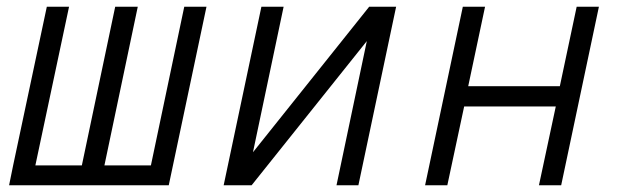

<svg xmlns="http://www.w3.org/2000/svg" viewBox="-20 -550 1840 570"><path d="M7 0 19 -59 119 -530H185L85 -59H223L322 -530H389L290 -59H428L527 -530H593L481 0Z M644 0 756 -530H822L731 -98L1076 -530H1156L1044 0H979L1069 -428L727 0Z M1242 0 1354 -530H1420L1370 -294H1642L1692 -530H1758L1646 0H1580L1630 -234H1358L1308 0Z"/></svg>

Font: Geist Mono Light
Style: Italic
Weight: 300
Italic angle: -12°
Monospace: yes
Designer: Basement.studio, Andrés Briganti, Mateo Zaragoza
Foundry: Basement.studio, Vercel, Andrés Briganti, Guido Ferreyra, Mateo Zaragoza
Version: Version 1.500; ttfautohint (v1.8.4.7-5d5b)